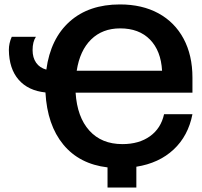

<svg xmlns="http://www.w3.org/2000/svg" viewBox="-20 -746 912 866"><path d="M595 6V100H465V9Q338 -6 265.5 -94Q193 -182 185 -329Q107 -337 64 -386.5Q21 -436 20 -521Q20 -551 33 -580H142Q127 -558 127 -520Q127 -486 143 -463Q159 -440 189 -432Q208 -572 294.5 -649Q381 -726 521 -726Q621 -726 694.5 -686Q768 -646 808 -571.5Q848 -497 848 -396V-328H321Q328 -218 383 -157Q438 -96 532 -96Q607 -96 656.5 -131.5Q706 -167 720 -231H848Q829 -133 763 -71.5Q697 -10 595 6ZM711 -427Q706 -517 656.5 -567.5Q607 -618 522 -618Q442 -618 391 -568Q340 -518 326 -427Z"/></svg>

Font: Non Bureau Medium
Style: Regular
Weight: 500
Designer: Jona Saucedo
Foundry: Non Foundry
Version: Version 1.000; ttfautohint (v1.8.4)